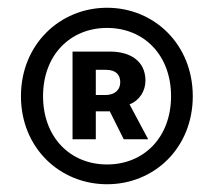

<svg xmlns="http://www.w3.org/2000/svg" viewBox="-20 -831 553 495"><path d="M256 -356C378 -356 477 -450 477 -583C477 -716 378 -811 256 -811C134 -811 34 -716 34 -583C34 -450 134 -356 256 -356ZM256 -407C161 -407 91 -477 91 -583C91 -689 161 -759 256 -759C351 -759 421 -689 421 -583C421 -477 351 -407 256 -407ZM167 -472H227V-544H263L299 -472H362L314 -562C340 -572 355 -597 355 -623C355 -675 314 -698 264 -698H167ZM227 -586V-651H253C279 -651 290 -638 290 -619C290 -600 277 -586 251 -586Z"/></svg>

Font: Noto Sans CJK SC
Style: Bold
Weight: 700
Designer: Ryoko NISHIZUKA 西塚涼子 (kana, bopomofo & ideographs); Paul D. Hunt (Latin, Greek & Cyrillic); Sandoll Communications 산돌커뮤니
Foundry: Adobe
Version: Version 2.004;hotconv 1.0.118;makeotfexe 2.5.65603